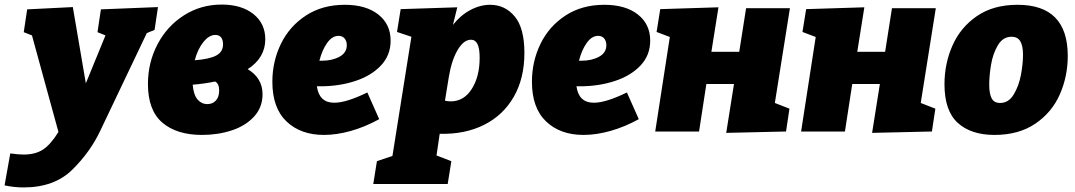

<svg xmlns="http://www.w3.org/2000/svg" viewBox="-79 -576 4709 841"><path d="M613 -545 598 -445 564 -431 361 -5Q317 89 238 167Q159 245 24 245Q-17 245 -59 236L-34 96Q3 101 24 101Q76 101 109.5 79Q143 57 177 2L61 -421L25 -435L40 -535L240 -545L297 -211L383 -421L348 -435L363 -535Z M1071 -163Q1071 -106 1034 -65.5Q997 -25 936.5 -5Q876 15 806 15Q695 15 632 -39Q569 -93 569 -208Q569 -302 611 -382Q653 -462 727 -509Q801 -556 892 -556Q979 -556 1031 -514.5Q1083 -473 1083 -404Q1083 -323 1006 -273Q1071 -234 1071 -163ZM774 -312Q839 -317 868.5 -333Q898 -349 898 -382Q898 -401 889.5 -412Q881 -423 864 -423Q837 -423 812 -392Q787 -361 774 -312ZM881 -180Q881 -210 863 -219Q816 -209 765 -205Q769 -160 786.5 -140Q804 -120 829 -120Q852 -120 866.5 -135.5Q881 -151 881 -180Z M1324 -198H1309Q1319 -126 1385 -126Q1438 -126 1530 -171L1582 -54Q1520 -20 1458 -2.5Q1396 15 1340 15Q1238 15 1176 -44Q1114 -103 1114 -218Q1114 -307 1151.5 -384Q1189 -461 1261 -508Q1333 -555 1431 -555Q1524 -555 1578 -512.5Q1632 -470 1632 -398Q1632 -334 1589.5 -289Q1547 -244 1476.5 -221Q1406 -198 1324 -198ZM1320 -310H1331Q1376 -310 1408 -327.5Q1440 -345 1440 -378Q1440 -396 1430.5 -407.5Q1421 -419 1404 -419Q1376 -419 1354 -388Q1332 -357 1320 -310Z M1847 10 1833 105 1898 130 1882 230H1556L1572 130L1640 107L1723 -415L1660 -436L1676 -536L1924 -544L1905 -467Q1938 -509 1981 -532Q2024 -555 2068 -555Q2133 -555 2175.5 -504Q2218 -453 2218 -344Q2218 -233 2171.5 -152Q2125 -71 2041 -29Q1957 13 1847 10ZM1887 -239 1870 -135Q1883 -132 1895 -132Q1953 -132 1987.5 -186.5Q2022 -241 2022 -323Q2022 -364 2012.5 -383Q2003 -402 1984 -402Q1952 -402 1925.5 -357Q1899 -312 1887 -239Z M2461 -198H2446Q2456 -126 2522 -126Q2575 -126 2667 -171L2719 -54Q2657 -20 2595 -2.5Q2533 15 2477 15Q2375 15 2313 -44Q2251 -103 2251 -218Q2251 -307 2288.5 -384Q2326 -461 2398 -508Q2470 -555 2568 -555Q2661 -555 2715 -512.5Q2769 -470 2769 -398Q2769 -334 2726.5 -289Q2684 -244 2613.5 -221Q2543 -198 2461 -198ZM2457 -310H2468Q2513 -310 2545 -327.5Q2577 -345 2577 -378Q2577 -396 2567.5 -407.5Q2558 -419 2541 -419Q2513 -419 2491 -388Q2469 -357 2457 -310Z M3189 -540H3381L3315 -125L3379 -100L3364 0L3102 6L3136 -208H3015L2983 0H2791L2855 -414L2797 -436L2813 -536L3068 -544L3037 -349H3159Z M3828 -540H4020L3954 -125L4018 -100L4003 0L3741 6L3775 -208H3654L3622 0H3430L3494 -414L3436 -436L3452 -536L3707 -544L3676 -349H3798Z M4598 -331Q4598 -241 4563 -162Q4528 -83 4455.5 -34Q4383 15 4277 15Q4174 15 4116 -38Q4058 -91 4058 -207Q4058 -297 4093 -376.5Q4128 -456 4200 -505.5Q4272 -555 4378 -555Q4598 -555 4598 -331ZM4254 -205Q4254 -166 4264.5 -145.5Q4275 -125 4302 -125Q4339 -125 4361.5 -162.5Q4384 -200 4393 -248.5Q4402 -297 4402 -336Q4402 -374 4390.5 -394.5Q4379 -415 4352 -415Q4314 -415 4292 -378Q4270 -341 4262 -292.5Q4254 -244 4254 -205Z"/></svg>

Font: Bitter Pro Black
Style: Italic
Weight: 900
Italic angle: -9°
Designer: Sol Matas, and Bitter project Authors
Foundry: Sol Matas
Version: Version 1.010